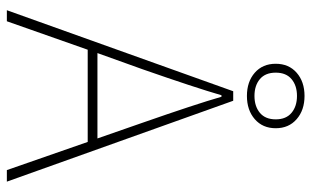

<svg xmlns="http://www.w3.org/2000/svg" viewBox="-194 -714 908 560"><g transform="rotate(90 260.0 -434.0)"><path d="M182.1 -396 134.8 -264.2H383.8L337.9 -396Q284.2 -549.8 262.2 -626H257.8Q235.8 -549.8 182.1 -396ZM9.8 0 246.1 -660.2H273.9L509.8 0H476.1L394 -235.8H125L42 0ZM210.7 -738Q229.5 -722.2 259.8 -722.2Q290 -722.2 309.1 -738Q328.1 -753.9 328.1 -784.2Q328.1 -814.5 309.1 -830.3Q290 -846.2 259.8 -846.2Q229.5 -846.2 210.7 -830.3Q191.9 -814.5 191.9 -784.2Q191.9 -753.9 210.7 -738ZM327.6 -723.1Q301.3 -700.2 259.8 -700.2Q218.3 -700.2 192.1 -723.1Q166 -746.1 166 -784.2Q166 -822.3 192.1 -845.2Q218.3 -868.2 259.8 -868.2Q301.3 -868.2 327.6 -845.2Q354 -822.3 354 -784.2Q354 -746.1 327.6 -723.1Z"/></g></svg>

Font: Source Sans 3 ExtraLight
Style: Regular
Weight: 200
Designer: Paul D. Hunt
Foundry: Adobe
Version: Version 3.052;hotconv 1.1.0;makeotfexe 2.6.0